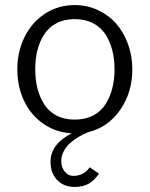

<svg xmlns="http://www.w3.org/2000/svg" viewBox="-20 -514 587 753"><path d="M272 219.2Q230.5 219.2 204.3 192.1Q178.2 165 178.2 120.1Q178.2 51.3 261.2 8.8Q198.7 5.4 149.7 -28.8Q100.6 -63 74.2 -118.9Q47.9 -174.8 47.9 -242.2Q47.9 -311 76.2 -368.7Q104.5 -426.3 156.2 -460.2Q208 -494.1 272.9 -494.1Q322.3 -494.1 364.7 -474.1Q407.2 -454.1 436.5 -420.2Q465.8 -386.2 482.4 -340.1Q499 -293.9 499 -242.2Q499 -151.9 451.4 -83.3Q403.8 -14.6 327.1 3.9Q315.9 8.3 304.9 13.7Q293.9 19 277.6 29.8Q261.2 40.5 249.5 52.2Q237.8 64 229 81.3Q220.2 98.6 220.2 117.2Q220.2 142.1 233.9 158.9Q247.6 175.8 267.1 175.8Q308.6 175.8 332 142.1L368.2 167Q350.6 192.9 328.4 206.1Q306.2 219.2 272 219.2ZM201.4 -61Q231.9 -44.9 272.9 -44.9Q314 -44.9 345 -61Q376 -77.1 393.8 -105.2Q411.6 -133.3 420.4 -167.7Q429.2 -202.1 429.2 -242.2Q429.2 -282.2 420.4 -316.7Q411.6 -351.1 393.8 -378.9Q376 -406.7 345 -422.9Q314 -439 272.9 -439Q231.9 -439 201.4 -422.9Q170.9 -406.7 153.1 -378.9Q135.3 -351.1 126.7 -316.7Q118.2 -282.2 118.2 -242.2Q118.2 -202.1 126.7 -167.7Q135.3 -133.3 153.1 -105.2Q170.9 -77.1 201.4 -61Z"/></svg>

Font: HK Grotesk Light
Style: Regular
Weight: 300
Designer: Alfredo Marco Pradil and Stefan Peev
Foundry: Hanken Design Co.
Version: Version 1.045;PS 001.045;hotconv 1.0.88;makeotf.lib2.5.64775